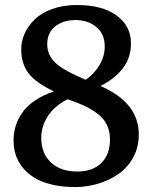

<svg xmlns="http://www.w3.org/2000/svg" viewBox="-20 -734 614 768"><path d="M279.8 14.2Q209 14.2 154.5 -5.6Q100.1 -25.4 67.1 -68.4Q34.2 -111.3 34.2 -172.9Q34.2 -201.7 42.2 -228.5Q50.3 -255.4 68.1 -282Q85.9 -308.6 118.7 -331.1Q151.4 -353.5 195.8 -368.2Q121.6 -403.8 93.3 -441.9Q64.9 -480 64.9 -537.1Q64.9 -569.3 78.6 -599.9Q92.3 -630.4 118.7 -656.2Q145 -682.1 188.7 -698Q232.4 -713.9 287.1 -713.9Q390.6 -713.9 447.3 -671.4Q503.9 -628.9 503.9 -561Q503.9 -502.4 470.7 -460Q437.5 -417.5 381.8 -390.1Q535.2 -323.7 535.2 -195.8Q535.2 -146 513.4 -105.5Q491.7 -64.9 455.6 -39.3Q419.4 -13.7 374.3 0.2Q329.1 14.2 279.8 14.2ZM323.2 -415Q357.4 -439 378.2 -474.1Q398.9 -509.3 398.9 -547.9Q398.9 -598.1 365.2 -626Q331.5 -653.8 282.2 -653.8Q233.4 -653.8 201.2 -628.7Q168.9 -603.5 168.9 -557.1Q168.9 -513.7 201.7 -482.7Q234.4 -451.7 323.2 -415ZM289.1 -47.9Q350.1 -47.9 385 -81.5Q419.9 -115.2 419.9 -176.8Q419.9 -235.8 378.9 -272Q337.9 -308.1 250 -336.9Q197.8 -310.1 171.4 -269.5Q145 -229 145 -182.1Q145 -120.6 183.8 -84.2Q222.7 -47.9 289.1 -47.9Z"/></svg>

Font: Literata Book Medium
Style: Regular
Weight: 500
Designer: Latin by Veronika Burian and Jose Scaglione. Greek by Irene Vlachou. Cyrillic by Vera Evstafieva
Foundry: TypeTogether
Version: Version 2.003;PS 002.003;hotconv 1.0.88;makeotf.lib2.5.64775